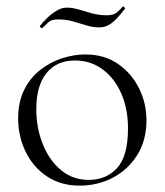

<svg xmlns="http://www.w3.org/2000/svg" viewBox="-20 -570 517 603"><path d="M230 13Q171 13 127.5 -16Q84 -45 60.5 -93.5Q37 -142 37 -198Q37 -250 56 -288Q75 -326 106.5 -350.5Q138 -375 175 -387Q212 -399 248 -399Q308 -399 351 -369Q394 -339 417 -292Q440 -245 440 -193Q440 -129 411 -83Q382 -37 334.5 -12Q287 13 230 13ZM258 -5Q314 -5 348 -42.5Q382 -80 382 -167Q382 -228 361 -276Q340 -324 302.5 -352Q265 -380 215 -380Q158 -380 126 -340.5Q94 -301 94 -227Q94 -168 114.5 -117Q135 -66 172 -35.5Q209 -5 258 -5ZM316 -522Q336 -522 346.5 -530.5Q357 -539 365 -549Q367 -551 370.5 -547.5Q374 -544 372 -542Q345 -507 328 -495.5Q311 -484 294 -484Q271 -484 250.5 -490.5Q230 -497 209 -503Q188 -509 162 -509Q142 -509 132.5 -500.5Q123 -492 113 -482Q111 -481 107.5 -483.5Q104 -486 106 -489Q114 -500 127.5 -513Q141 -526 157 -536Q173 -546 190 -546Q208 -546 227.5 -540Q247 -534 269 -528Q291 -522 316 -522Z"/></svg>

Font: Cormorant Infant Light Light
Style: Regular
Weight: 300
Version: Version 4.001